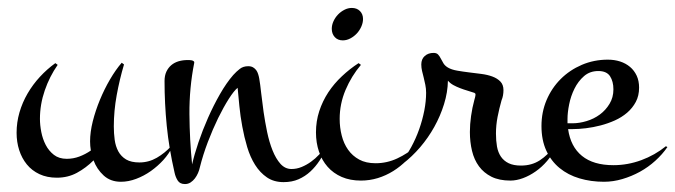

<svg xmlns="http://www.w3.org/2000/svg" viewBox="-20 -442 1709 486"><path d="M416 -69.8Q407.7 -52.7 393.6 -37.1Q379.4 -21.5 361.8 -9Q344.2 3.4 324.7 10.7Q305.2 18.1 286.1 18.1Q259.8 18.1 242.4 2.2Q225.1 -13.7 216.8 -36.1Q197.8 -17.1 174.8 -4.6Q151.9 7.8 124 7.8Q99.1 7.8 79.8 -1.2Q60.5 -10.3 47.9 -25.9Q35.2 -41.5 28.6 -62Q22 -82.5 22 -106Q22 -132.3 29.3 -157.5Q36.6 -182.6 49.8 -205.3Q63 -228 81.1 -247.6Q99.1 -267.1 120.1 -282.2L126 -277.8Q105.5 -248.5 93.3 -213.1Q81.1 -177.7 81.1 -141.1Q81.1 -125.5 84.5 -107.9Q87.9 -90.3 95.7 -75.2Q103.5 -60.1 116.5 -50Q129.4 -40 148.9 -40Q165.5 -40 180.7 -45.7Q195.8 -51.3 210 -61Q209 -66.9 208.5 -72.5Q208 -78.1 208 -84Q208 -107.4 214.8 -134.8Q221.7 -162.1 232.9 -189.2Q244.1 -216.3 258.5 -241Q272.9 -265.6 288.1 -283.2L293.9 -278.8Q282.7 -241.2 275.4 -201.2Q268.1 -161.1 268.1 -122.1Q268.1 -104.5 270.3 -88.1Q272.5 -71.8 279.5 -58.8Q286.6 -45.9 299.3 -38.3Q312 -30.8 333 -30.8Q356.4 -30.8 377 -42.7Q397.5 -54.7 413.1 -71.8Z M809.1 -69.8Q799.8 -52.2 789.3 -36.1Q778.8 -20 765.6 -7.8Q752.4 4.4 735.8 11.7Q719.2 19 697.8 19Q673.3 19 655.8 7.1Q638.2 -4.9 625.7 -24.7Q613.3 -44.4 605.7 -69.8Q598.1 -95.2 593.3 -121.6Q588.4 -147.9 585.9 -173.6Q583.5 -199.2 581.5 -219.7Q572.3 -212.4 559.1 -191.7Q545.9 -170.9 532.2 -143.1Q518.6 -115.2 506.1 -82.5Q493.7 -49.8 485.8 -18.1Q484.4 -11.2 481.2 -3.9Q478 3.4 473.4 9.5Q468.8 15.6 462.4 19.8Q456.1 23.9 448.2 23.9Q435.5 23.9 429.9 15.1Q424.3 6.3 421.9 -4.9Q407.7 -66.9 402.1 -123.5Q396.5 -180.2 396.5 -236.8Q396.5 -250.5 401.1 -260.5Q405.8 -270.5 413.6 -277.1Q421.4 -283.7 432.1 -286.9Q442.9 -290 454.6 -290Q456.1 -290 459.2 -290Q462.4 -290 465.3 -289.3Q468.3 -288.6 470.2 -287.1Q472.2 -285.6 471.7 -283.2Q459 -219.2 459.5 -153.1Q460 -86.9 466.3 -25.9Q471.7 -50.3 482.2 -81.3Q492.7 -112.3 506.6 -143.8Q520.5 -175.3 536.9 -203.9Q553.2 -232.4 570.3 -252Q578.6 -261.2 587.2 -267.8Q595.7 -274.4 608.4 -274.4Q615.7 -274.4 620.6 -271.5Q625.5 -268.6 628.7 -264.2Q631.8 -259.8 633.5 -254.2Q635.3 -248.5 636.2 -243.2Q638.7 -229 641.1 -206.5Q643.6 -184.1 647.2 -158.7Q650.9 -133.3 656.2 -107.7Q661.6 -82 669.9 -61.3Q678.2 -40.5 689.9 -27.3Q701.7 -14.2 717.8 -14.2Q731 -14.2 743.4 -19.3Q755.9 -24.4 767.1 -32.5Q778.3 -40.5 788.1 -51Q797.9 -61.5 805.7 -71.8Z M898.9 -394Q898.9 -384.3 894.5 -374.5Q890.1 -364.7 883.1 -357.2Q876 -349.6 866.7 -344.7Q857.4 -339.8 847.7 -339.8Q835 -339.8 827.4 -348.1Q819.8 -356.4 819.8 -369.1Q819.8 -378.9 824.2 -388.4Q828.6 -397.9 835.7 -405.3Q842.8 -412.6 851.8 -417.2Q860.8 -421.9 870.6 -421.9Q883.3 -421.9 891.1 -414.1Q898.9 -406.2 898.9 -394ZM1035.6 -69.8Q1024.4 -51.3 1009 -35.9Q993.7 -20.5 975.3 -9Q957 2.4 936.3 8.8Q915.5 15.1 893.6 15.1Q866.2 15.1 845 5.9Q823.7 -3.4 809.3 -19.8Q794.9 -36.1 787.4 -58.3Q779.8 -80.6 779.8 -106.9Q779.8 -135.3 788.1 -160.6Q796.4 -186 811 -208.3Q825.7 -230.5 845.5 -249Q865.2 -267.6 887.7 -282.2L893.6 -277.8Q869.6 -249.5 854.7 -214.4Q839.8 -179.2 839.8 -141.1Q839.8 -119.1 845 -98.9Q850.1 -78.6 861.1 -63Q872.1 -47.4 889.2 -38.1Q906.2 -28.8 930.7 -28.8Q959.5 -28.8 985.6 -41Q1011.7 -53.2 1032.7 -71.8Z M1387.2 -69.8Q1378.4 -50.3 1365 -34.7Q1351.6 -19 1335.9 -8.1Q1320.3 2.9 1303.7 9Q1287.1 15.1 1272 15.1Q1243.7 15.1 1224.1 5.4Q1204.6 -4.4 1192.4 -21Q1180.2 -37.6 1174.8 -60.1Q1169.4 -82.5 1169.4 -107.9Q1169.4 -127.4 1172.4 -148.4Q1175.3 -169.4 1180.7 -189Q1181.6 -191.9 1182.6 -196Q1183.6 -200.2 1183.6 -203.1Q1183.6 -205.6 1180.7 -207Q1172.4 -210 1163.1 -212.6Q1153.8 -215.3 1144.8 -218.8Q1135.7 -222.2 1127.7 -226.6Q1119.6 -231 1113.8 -237.8Q1113.3 -208.5 1104 -178.5Q1094.7 -148.4 1079.3 -120.8Q1064 -93.3 1043.5 -69.3Q1022.9 -45.4 1000 -27.8L995.1 -32.7Q1009.3 -48.3 1021 -69.8Q1032.7 -91.3 1041 -114.7Q1049.3 -138.2 1054 -162.1Q1058.6 -186 1058.6 -207Q1058.6 -217.8 1056.6 -227.3Q1054.7 -236.8 1052.5 -245.6Q1050.3 -254.4 1048.3 -262.5Q1046.4 -270.5 1046.4 -278.8Q1046.4 -292.5 1055.2 -300.3Q1064 -308.1 1077.6 -308.1Q1085 -308.1 1088.9 -304Q1092.8 -299.8 1095.7 -293.9Q1098.6 -288.1 1102.5 -281.7Q1106.4 -275.4 1113.8 -271Q1123 -265.6 1137.2 -263.2Q1151.4 -260.7 1167 -258.8Q1182.6 -256.8 1198.2 -254.9Q1213.9 -252.9 1226.3 -248.3Q1238.8 -243.7 1246.6 -235.6Q1254.4 -227.5 1254.4 -213.9Q1254.4 -207 1253.2 -200.4Q1252 -193.8 1249.5 -188Q1243.7 -167.5 1239.5 -146.2Q1235.4 -125 1235.4 -104Q1235.4 -85.9 1238 -71Q1240.7 -56.2 1248 -45.4Q1255.4 -34.7 1267.6 -28.8Q1279.8 -22.9 1298.8 -22.9Q1326.2 -22.9 1346.7 -36.4Q1367.2 -49.8 1382.8 -71.8Z M1669.4 -69.8Q1656.7 -51.3 1638.9 -35.2Q1621.1 -19 1599.9 -7.3Q1578.6 4.4 1555.4 11.2Q1532.2 18.1 1508.8 18.1Q1475.6 18.1 1446.8 9.5Q1418 1 1396.5 -16.6Q1375 -34.2 1362.8 -60.8Q1350.6 -87.4 1350.6 -123Q1350.6 -158.2 1363.5 -188.7Q1376.5 -219.2 1399.2 -241.9Q1421.9 -264.6 1452.6 -277.8Q1483.4 -291 1518.6 -291Q1535.2 -291 1549.6 -286.4Q1564 -281.7 1574.7 -272.7Q1585.4 -263.7 1591.6 -250.5Q1597.7 -237.3 1597.7 -220.2Q1597.7 -199.7 1589.4 -184.1Q1581.1 -168.5 1567.4 -156.7Q1553.7 -145 1536.4 -137.2Q1519 -129.4 1500.2 -124.5Q1481.4 -119.6 1463.1 -117.4Q1444.8 -115.2 1429.7 -115.2H1418Q1424.3 -70.8 1453.1 -47.4Q1481.9 -23.9 1532.7 -23.9Q1568.8 -23.9 1603.3 -36.6Q1637.7 -49.3 1665.5 -71.8ZM1416.5 -129.9H1428.7Q1446.3 -129.9 1464.8 -135.5Q1483.4 -141.1 1498.3 -152.1Q1513.2 -163.1 1522.9 -179.2Q1532.7 -195.3 1532.7 -215.8Q1532.7 -235.8 1524.2 -249Q1515.6 -262.2 1494.6 -262.2Q1473.1 -262.2 1458.3 -249.3Q1443.4 -236.3 1434.1 -217.5Q1424.8 -198.7 1420.7 -178Q1416.5 -157.2 1416.5 -141.1Z"/></svg>

Font: Montez
Style: Regular
Weight: 400
Designer: Astigmatic (AOETI)
Foundry: Astigmatic (AOETI)
Version: Version 1.001